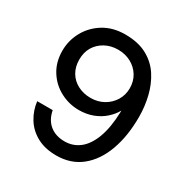

<svg xmlns="http://www.w3.org/2000/svg" viewBox="-166 -849 963 997"><g transform="rotate(30 315.5 -350.0)"><path d="M305 12Q237 12 188.5 -14.5Q140 -41 112.5 -86Q85 -131 79 -183H172Q182 -130 217 -101.5Q252 -73 306 -73Q356 -73 394.5 -103Q433 -133 456 -194.5Q479 -256 482 -350Q482 -352 482 -354.5Q482 -357 482 -359Q466 -330 438 -305Q410 -280 372 -265.5Q334 -251 288 -251Q230 -251 177.5 -278.5Q125 -306 93 -357Q61 -408 61 -476Q61 -537 90.5 -591Q120 -645 174.5 -678.5Q229 -712 303 -712Q380 -712 433 -683.5Q486 -655 517.5 -606.5Q549 -558 563.5 -498Q578 -438 578 -376Q578 -261 546 -173.5Q514 -86 453 -37Q392 12 305 12ZM310 -336Q353 -336 387.5 -355.5Q422 -375 442 -408Q462 -441 462 -481Q462 -523 442 -555.5Q422 -588 387.5 -606.5Q353 -625 310 -625Q267 -625 232.5 -606Q198 -587 179 -555Q160 -523 160 -480Q160 -437 179 -404.5Q198 -372 232.5 -354Q267 -336 310 -336Z"/></g></svg>

Font: DM Sans 20pt Medium
Style: Regular
Weight: 500
Version: Version 4.004;gftools[0.9.30]